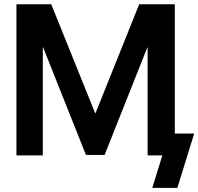

<svg xmlns="http://www.w3.org/2000/svg" viewBox="-20 -748 955 924"><path d="M59.1 -727.5H226.6L438 -203.1H439.5L649.9 -727.5H821.3V0H690.4V-519.5H689L483.4 -2.4H393.6L187.5 -520H186V0H59.1ZM712.9 156.2 761.2 0H723.6V-105.5H914.6L833.5 156.2Z"/></svg>

Font: Inter Display Semi Bold
Style: Regular
Weight: 600
Designer: Rasmus Andersson
Foundry: rsms
Version: Version 4.000;git-37864ae